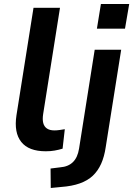

<svg xmlns="http://www.w3.org/2000/svg" viewBox="-20 -744 664 957"><path d="M208 10Q123 10 86 -36.5Q49 -83 62 -169L147 -705H279L195 -175Q191 -149 195.5 -131Q200 -113 214 -103.5Q228 -94 251 -94Q264 -94 277 -96Q290 -98 303 -100L292 -3Q272 3 252 6.5Q232 10 208 10ZM463 -601 483 -724H624L603 -601ZM233 193 232 96 280 90Q320 87 343.5 64Q367 41 374 -3L452 -496H584L507 -11Q500 37 484 72.5Q468 108 442.5 132Q417 156 378 170Q339 184 284 188Z"/></svg>

Font: Nunito Sans 9pt
Style: Bold Italic
Weight: 700
Italic angle: -9°
Version: Version 3.101;gftools[0.9.27]